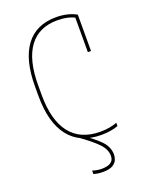

<svg xmlns="http://www.w3.org/2000/svg" viewBox="-173 -831 896 1141"><g transform="rotate(-20 275.0 -260.0)"><path d="M275 220Q260 220 245 218Q230 216 217 212V190Q229 194 244.5 197Q260 200 275 200Q293 200 310.5 196Q328 192 340 180Q352 168 352 145Q352 104 315.5 66.5Q279 29 210 -20L228 -27Q295 17 333.5 56.5Q372 96 372 145Q372 159 365.5 176.5Q359 194 338.5 207Q318 220 275 220ZM343 10Q208 10 138.5 -78.5Q69 -167 69 -335V-395Q69 -564 134.5 -652Q200 -740 327 -740Q363 -740 395 -732.5Q427 -725 454 -710V-480H434V-713L444 -693Q397 -720 327 -720Q210 -720 149.5 -638Q89 -556 89 -395V-335Q89 -175 153.5 -92.5Q218 -10 343 -10Q374 -10 402 -15Q430 -20 449 -28V-7Q428 1 400 5.5Q372 10 343 10Z"/></g></svg>

Font: M PLUS Code Latin SemiExpanded Thin
Style: Regular
Weight: 250
Width: 6
Designer: Coji Morishita
Foundry: UNDERFOREST DESIGN
Version: Version 1.002; ttfautohint (v1.8.3)